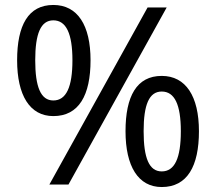

<svg xmlns="http://www.w3.org/2000/svg" viewBox="-20 -744 871 774"><path d="M195 -276C298 -276 345 -360 345 -501C345 -642 293 -724 195 -724C94 -724 49 -642 49 -501C49 -360 100 -276 195 -276ZM179 0H256L652 -714H575ZM195 -339C144 -339 122 -394 122 -501C122 -608 144 -662 195 -662C247 -662 272 -608 272 -501C272 -393 247 -339 195 -339ZM632 10C735 10 782 -74 782 -215C782 -356 729 -438 632 -438C531 -438 486 -356 486 -215C486 -74 537 10 632 10ZM632 -53C581 -53 559 -107 559 -215C559 -322 581 -375 632 -375C684 -375 709 -322 709 -215C709 -106 684 -53 632 -53Z"/></svg>

Font: Noto Sans Math
Style: Regular
Weight: 400
Designer: Monotype Design Team, Delve Withrington, Jeff Kellem
Foundry: Monotype Imaging Inc., Delve Fonts LLC
Version: Version 3.000